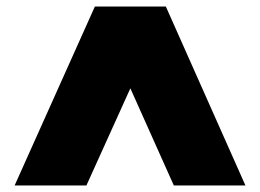

<svg xmlns="http://www.w3.org/2000/svg" viewBox="-20 -731 798 589"><path d="M513.2 -162.1 379.9 -460 245.1 -162.1H24.9L271 -710.9H488.8L732.9 -162.1Z"/></svg>

Font: SVN-Poppins Black
Style: Regular
Weight: 900
Designer: Ninad Kale (Devanagari), Jonny Pinhorn (Latin)
Foundry: Indian Type Foundry
Version: Version 3.002 2017